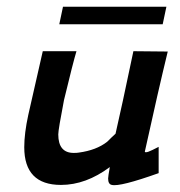

<svg xmlns="http://www.w3.org/2000/svg" viewBox="-20 -540 534 570"><path d="M167 -520H474L463 -468H156ZM376 -388 478 -387Q450 -272 410 -90Q410 -88 413 -88Q419 -88 433 -95L451 -104V-26Q336 15 312 9Q301 7 301 -10Q301 -16 306 -44Q235 9 161 9Q52 9 52 -103Q52 -144 64 -199Q69 -220 107 -388H207Q197 -355 170 -243Q153 -155 153 -141Q153 -86 199 -86Q209 -86 214 -87Q266 -94 298 -119Q314 -135 323 -143Q340 -216 376 -388Z"/></svg>

Font: GFS Neohellenic Rg
Style: Bold Italic
Weight: 700
Italic angle: -12°
Designer: Designed by Takis Katsoulidis and George D. Matthiopoulos.
Foundry: Designed by Takis Katsoulidis and George D. Matthiopoulos.
Version: Version 1.0